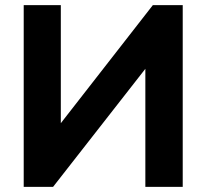

<svg xmlns="http://www.w3.org/2000/svg" viewBox="-20 -725 800 745"><path d="M72 0V-705H216V-247L573 -705H689V0H544V-458L186 0Z"/></svg>

Font: Mulish ExtraBold
Style: Regular
Weight: 800
Designer: Vernon Adams
Foundry: Vernon Adams
Version: Version 3.603; ttfautohint (v1.8.3)